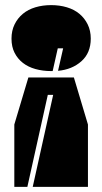

<svg xmlns="http://www.w3.org/2000/svg" viewBox="-20 -731 400 751"><path d="M188 -360H167L87 0H36V-244L91 -428H269L324 -244V0H108ZM227 -542H206L186 -453H180Q147 -453 118.5 -461Q90 -469 69.5 -485Q49 -501 37 -524.5Q25 -548 25 -580Q25 -611 37 -635.5Q49 -660 69.5 -677Q90 -694 118.5 -702.5Q147 -711 180 -711Q213 -711 241.5 -702.5Q270 -694 290.5 -677Q311 -660 323 -635.5Q335 -611 335 -580Q335 -524 298.5 -491.5Q262 -459 207 -454Z"/></svg>

Font: J.M. Nexus Grotesque
Style: Regular
Weight: 900
Designer: deFharo
Foundry: deFharo
Version: Version 3.003